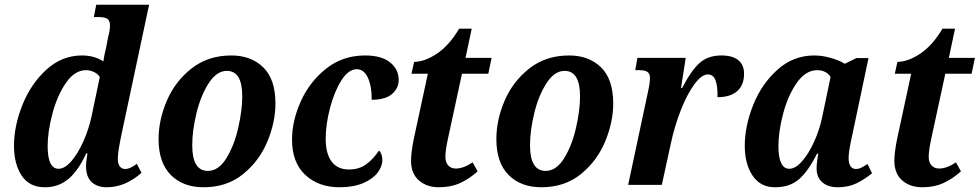

<svg xmlns="http://www.w3.org/2000/svg" viewBox="-20 -780 4133 810"><path d="M39 -165Q39 -248 74.5 -337Q110 -426 175.5 -486Q241 -546 326 -546Q378 -546 416 -521Q419 -544 428 -581L436 -623Q444 -652 444 -672Q444 -693 433 -700.5Q422 -708 396 -708H376L386 -760H609L493 -215Q477 -140 477 -110Q477 -89 485.5 -78Q494 -67 508 -67Q519 -67 532.5 -73.5Q546 -80 557 -89L577 -51Q508 10 431 10Q390 10 366.5 -12Q343 -34 343 -79Q343 -99 349 -133H344Q309 -58 267.5 -24Q226 10 169 10Q104 10 71.5 -39Q39 -88 39 -165ZM366 -288 401 -455Q392 -469 376 -476.5Q360 -484 343 -484Q295 -484 258 -430Q221 -376 201 -300Q181 -224 181 -164Q181 -68 227 -68Q253 -68 280.5 -99.5Q308 -131 331 -182Q354 -233 366 -288Z M649 -193Q649 -274 684 -355.5Q719 -437 788.5 -491.5Q858 -546 956 -546Q1039 -546 1090.5 -496Q1142 -446 1142 -343Q1142 -265 1108 -183Q1074 -101 1005.5 -45.5Q937 10 839 10Q752 10 700.5 -42Q649 -94 649 -193ZM1002 -374Q1002 -481 937 -481Q894 -481 860.5 -429Q827 -377 809 -303Q791 -229 791 -167Q791 -59 857 -59Q902 -59 935 -112.5Q968 -166 985 -240.5Q1002 -315 1002 -374Z M1212 -191Q1212 -270 1249 -352.5Q1286 -435 1356 -490.5Q1426 -546 1520 -546Q1590 -546 1626 -516.5Q1662 -487 1662 -443Q1662 -408 1634 -383.5Q1606 -359 1548 -359Q1549 -414 1532.5 -451Q1516 -488 1485 -488Q1450 -488 1420 -440.5Q1390 -393 1372 -323.5Q1354 -254 1354 -194Q1354 -132 1379 -98.5Q1404 -65 1452 -65Q1495 -65 1525 -87Q1555 -109 1579 -145Q1585 -140 1589 -129Q1593 -118 1593 -105Q1593 -78 1573 -51.5Q1553 -25 1512 -7.5Q1471 10 1412 10Q1324 10 1268 -42Q1212 -94 1212 -191Z M1714 -102Q1714 -134 1725 -191L1785 -469H1716L1727 -519Q1771 -519 1823 -553.5Q1875 -588 1917 -659H1970L1944 -536H2054L2040 -469H1929L1870 -196Q1859 -146 1859 -118Q1859 -95 1871 -82Q1883 -69 1903 -69Q1935 -69 1974 -95L1995 -57Q1959 -25 1920.5 -7.5Q1882 10 1832 10Q1780 10 1747 -19Q1714 -48 1714 -102Z M2074 -193Q2074 -274 2109 -355.5Q2144 -437 2213.5 -491.5Q2283 -546 2381 -546Q2464 -546 2515.5 -496Q2567 -446 2567 -343Q2567 -265 2533 -183Q2499 -101 2430.5 -45.5Q2362 10 2264 10Q2177 10 2125.5 -42Q2074 -94 2074 -193ZM2427 -374Q2427 -481 2362 -481Q2319 -481 2285.5 -429Q2252 -377 2234 -303Q2216 -229 2216 -167Q2216 -59 2282 -59Q2327 -59 2360 -112.5Q2393 -166 2410 -240.5Q2427 -315 2427 -374Z M2714 -394Q2722 -430 2722 -452Q2722 -469 2711.5 -476.5Q2701 -484 2678 -484H2660L2669 -536H2873L2853 -409H2858Q2895 -481 2930.5 -513.5Q2966 -546 3023 -546Q3071 -546 3095 -526Q3119 -506 3119 -469Q3119 -421 3090 -395.5Q3061 -370 3007 -370Q3008 -417 2998.5 -441.5Q2989 -466 2966 -466Q2940 -466 2909.5 -424.5Q2879 -383 2852.5 -316Q2826 -249 2810 -174L2772 0H2630Z M3122 -165Q3122 -248 3157.5 -337Q3193 -426 3260 -486Q3327 -546 3415 -546Q3449 -546 3485.5 -535.5Q3522 -525 3544 -511L3593 -535H3644L3578 -222Q3560 -143 3560 -114Q3560 -91 3568 -79Q3576 -67 3591 -67Q3602 -67 3611.5 -71.5Q3621 -76 3640 -88L3659 -49Q3627 -23 3593 -6.5Q3559 10 3514 10Q3473 10 3449 -11Q3425 -32 3425 -70Q3425 -92 3432 -132H3427Q3390 -58 3351 -24Q3312 10 3249 10Q3188 10 3155 -39Q3122 -88 3122 -165ZM3449 -288 3484 -455Q3476 -469 3461 -476.5Q3446 -484 3428 -484Q3379 -484 3341.5 -430.5Q3304 -377 3284 -301Q3264 -225 3264 -164Q3264 -68 3310 -68Q3336 -68 3364 -100Q3392 -132 3415 -183Q3438 -234 3449 -288Z M3753 -102Q3753 -134 3764 -191L3824 -469H3755L3766 -519Q3810 -519 3862 -553.5Q3914 -588 3956 -659H4009L3983 -536H4093L4079 -469H3968L3909 -196Q3898 -146 3898 -118Q3898 -95 3910 -82Q3922 -69 3942 -69Q3974 -69 4013 -95L4034 -57Q3998 -25 3959.5 -7.5Q3921 10 3871 10Q3819 10 3786 -19Q3753 -48 3753 -102Z"/></svg>

Font: Noto Serif Narrow
Style: Bold Italic
Weight: 700
Width: 4
Italic angle: -12°
Designer: Monotype Design Team
Foundry: Monotype Imaging Inc.
Version: Version 1.001